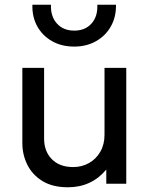

<svg xmlns="http://www.w3.org/2000/svg" viewBox="-20 -777 634 812"><path d="M267.5 15Q202 15 159.2 -11.5Q116.5 -38 95.5 -80.5Q74.5 -123 74.5 -171.5V-490H166.5V-191Q166.5 -137 199.2 -103.8Q232 -70.5 289.5 -70.5Q326.5 -70.5 356.5 -87.5Q386.5 -104.5 404.2 -135.2Q422 -166 422 -206.5V-490H514V0H429.5V-60Q399 -23 358.2 -4Q317.5 15 267.5 15ZM294 -580Q240.5 -580 200 -603Q159.5 -626 137.5 -665.8Q115.5 -705.5 117 -757H195.5Q193.5 -708 220.5 -677.8Q247.5 -647.5 294 -647.5Q340.5 -647.5 367.2 -677.8Q394 -708 391.5 -757H470.5Q471.5 -706 449.2 -666Q427 -626 386.5 -603Q346 -580 294 -580Z"/></svg>

Font: Geologica Cursive Light
Style: Regular
Weight: 300
Designer: Sindre Bremnes, Frode Helland
Foundry: Monokrom Skriftforlag AS
Version: Version 1.010;gftools[0.9.28]